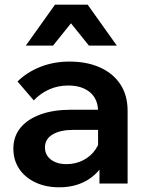

<svg xmlns="http://www.w3.org/2000/svg" viewBox="-20 -781 614 817"><path d="M523 0H403.2V-100.9L397.3 -117.3V-306.2Q397.3 -359 363.1 -388.1Q328.9 -417.1 270.1 -417.1Q226.5 -417.1 189.2 -400.4Q151.8 -383.7 123.7 -353.8L54.6 -434.3Q94.9 -474 151.9 -496.5Q208.9 -519 275.5 -519Q349.5 -519 405.1 -494.2Q460.7 -469.4 491.9 -422.6Q523 -375.9 523 -309.2ZM232.3 16Q174.4 16 130.1 -5.1Q85.8 -26.2 61.4 -63.1Q36.9 -99.9 36.9 -148.5Q36.9 -200.5 67.2 -237.4Q97.4 -274.2 152.5 -294.1Q207.5 -314 280.7 -314H409.7V-228.3H290.7Q237.1 -228.3 204.2 -209Q171.3 -189.7 171.3 -153.6Q171.3 -121.2 196.7 -101.9Q222.1 -82.6 262.6 -82.6Q301.8 -82.6 334.1 -99.2Q366.3 -115.7 386.3 -144.8Q406.3 -173.8 409.3 -210.8L447.2 -193.2Q447.2 -131.4 420.2 -84.1Q393.1 -36.8 344.5 -10.4Q295.8 16 232.3 16ZM477.1 -587H358.3L231.2 -745H332.8L205.7 -587H89.9L213.9 -761H353.1Z"/></svg>

Font: Wix Madefor Display
Style: Regular
Weight: 400
Designer: Dalton Maag Ltd
Foundry: Dalton Maag Ltd
Version: Version 3.100